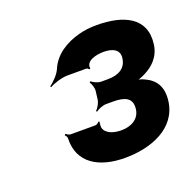

<svg xmlns="http://www.w3.org/2000/svg" viewBox="-81 -801 577 565"><g transform="rotate(-20 207.5 -518.0)"><path d="M221 -320C303 -320 386 -352 397 -433C403 -478 385 -503 354 -517C346 -521 333 -525 325 -524L324 -520C332 -521 346 -526 356 -531C385 -545 409 -568 414 -605C425 -687 358 -716 275 -716C255 -716 236 -714 218 -709C177 -698 138 -675 121 -634C114 -618 96 -601 85 -593L87 -590C98 -597 126 -606 143 -606H202C206 -606 209 -603 210 -601L214 -602C209 -628 246 -635 267 -635C295 -635 317 -625 313 -598C309 -568 285 -555 252 -555H231C220 -555 206 -562 202 -567L198 -564C202 -559 208 -544 206 -533L203 -509C202 -499 193 -484 187 -479L189 -476C195 -481 211 -488 222 -488H243C280 -488 304 -479 299 -443C295 -415 270 -400 238 -400C214 -400 190 -408 185 -427C184 -431 185 -443 186 -446L182 -447C181 -444 175 -440 170 -440H94C89 -440 82 -444 79 -447L76 -443C79 -441 83 -435 82 -430C80 -355 139 -320 221 -320Z"/></g></svg>

Font: Asimov
Style: EdgeIt
Weight: 500
Designer: Google
Version: Version 2.000980: 2014